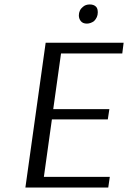

<svg xmlns="http://www.w3.org/2000/svg" viewBox="-20 -842 575 862"><path d="M352 -811Q364 -822 383 -822Q401 -822 411 -812Q416 -807 417.5 -800Q419 -793 419 -786Q419 -764 402 -747Q386 -736 370 -736Q352 -736 343 -747Q334 -758 334 -773Q334 -784 338.5 -794Q343 -804 352 -811ZM466 0H94L185 -650H535L529 -602H254L219 -352H471L464 -306H213L177 -48H473Z"/></svg>

Font: Arsenal SC
Style: Italic
Weight: 400
Italic angle: -9.10001°
Designer: Andrij Shevchenko
Foundry: Stairsfor
Version: Version 2.001; ttfautohint (v1.8.4.7-5d5b)